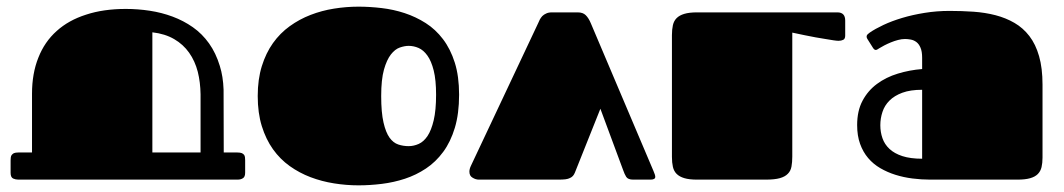

<svg xmlns="http://www.w3.org/2000/svg" viewBox="-20 -537 3182 574"><path d="M435.5 -81.1V-440.4Q473.6 -436 501 -419.9Q527.8 -404.3 545.4 -379.4Q563 -354.5 571.3 -322.3Q579.1 -291 579.6 -254.9V-81.1ZM710 -73.7Q707.5 -77.1 703.1 -79.1Q698.2 -81.1 689.9 -81.1H648.9Q648.4 -269 648.4 -269Q647 -308.6 637.2 -339.8Q625.5 -378.4 605 -407.2Q584.5 -436 556.6 -455.6Q528.8 -475.1 496.1 -487.3Q463.4 -499.5 427.7 -504.9Q392.1 -510.3 356 -510.3Q289.1 -510.3 237.3 -493.2Q185.1 -476.6 149.4 -444.3Q113.3 -412.1 94.7 -364.7Q75.7 -317.4 75.7 -256.8V-81.1H34.7Q26.4 -81.1 21.5 -79.1Q17.1 -76.7 14.6 -73.2Q12.7 -70.3 12.2 -65.9L11.7 -57.1V-20Q11.7 -7.3 19 -3.4Q26.4 0 34.7 0H689.9Q700.2 0 706.5 -4.4Q712.9 -8.3 712.9 -21V-58.1L712.4 -66.4Q711.9 -70.8 710 -73.7Z M1051.8 17.1Q1015.1 17.1 978.5 11.2Q941.9 5.4 908.4 -7.3Q875 -20 846.2 -40.5Q817.4 -61 796.1 -90.8Q774.9 -120.6 762.7 -159.9Q750.5 -199.2 750.5 -250Q750.5 -299.8 762.7 -339.1Q774.9 -378.4 796.1 -408.2Q817.4 -438 846.2 -458.7Q875 -479.5 908.4 -492.4Q941.9 -505.4 978.5 -511.2Q1015.1 -517.1 1051.8 -517.1Q1085.4 -517.1 1120.8 -512.9Q1156.2 -508.8 1189.7 -497.8Q1223.1 -486.8 1252.7 -468Q1282.2 -449.2 1304.4 -419.9Q1326.7 -390.6 1339.6 -349.9Q1352.5 -309.1 1352.5 -253.9Q1352.5 -197.3 1339.8 -155Q1327.1 -112.8 1304.9 -82.8Q1282.7 -52.7 1253.4 -33.2Q1224.1 -13.7 1190.7 -2.7Q1157.2 8.3 1121.6 12.7Q1085.9 17.1 1051.8 17.1ZM1201.7 -100.1Q1216.8 -100.1 1231.7 -106.7Q1246.6 -113.3 1258.1 -130.4Q1269.5 -147.5 1276.6 -177.5Q1283.7 -207.5 1283.7 -253.9Q1283.7 -297.9 1276.6 -326.2Q1269.5 -354.5 1257.8 -370.8Q1246.1 -387.2 1231.4 -393.6Q1216.8 -399.9 1201.7 -399.9Q1189.9 -399.9 1175.5 -395Q1161.1 -390.1 1148.7 -374.3Q1136.2 -358.4 1127.9 -328.9Q1119.6 -299.3 1119.6 -250Q1119.6 -200.7 1126.5 -170.9Q1133.3 -141.1 1144.5 -125.5Q1155.8 -109.9 1170.7 -105Q1185.5 -100.1 1201.7 -100.1Z M1698.7 -21Q1696.3 -15.1 1692.9 -11.2Q1689.5 -7.3 1684.1 -4.9Q1678.7 -2 1670.4 -1Q1662.1 0 1649.9 0H1411.6Q1401.9 0 1392.6 -5.9Q1383.3 -11.2 1383.3 -23.9Q1383.3 -31.7 1387.7 -41L1588.9 -467.8Q1590.8 -472.7 1593.8 -478.5Q1596.7 -483.9 1601.1 -488.8Q1606 -493.7 1612.8 -496.6Q1619.6 -500 1629.9 -500H1707Q1722.7 -500 1731 -491.7Q1739.7 -483.4 1746.6 -466.8L1933.6 -25.9Q1939 -13.7 1939 -8.3Q1939 0 1924.8 0H1873Q1857.4 0 1852.1 -8.3Q1847.2 -16.1 1842.8 -28.8L1774.9 -211.9Z M2064 -500Q2040.5 -500 2025.9 -495.6Q2011.2 -491.2 2002.9 -482.9Q1994.6 -474.6 1991.7 -461.9Q1988.8 -448.7 1988.8 -432.1V-67.9Q1988.8 -50.8 1991.7 -38.1Q1994.6 -25.4 2002.9 -17.1Q2011.2 -8.8 2025.9 -4.4Q2040.5 0 2064 0H2269Q2295.9 0 2311.5 -4.4Q2327.1 -8.8 2335.4 -17.6Q2343.8 -25.9 2346.2 -39.1Q2348.6 -51.8 2348.6 -68.8V-429.7V-439.5Q2368.2 -435.1 2386.2 -431.6L2418.5 -425.3Q2434.1 -422.4 2447.8 -420.4Q2461.4 -418 2471.7 -416.5Q2481.9 -415 2486.8 -415Q2495.1 -415 2501 -418Q2506.8 -420.9 2506.8 -430.7V-475.6Q2506.8 -500 2483.4 -500Z M2760.7 0Q2734.4 0 2707.8 -3.4Q2681.2 -6.8 2657 -14.4Q2632.8 -22 2611.8 -34.2Q2590.8 -46.4 2575.4 -64.5Q2560.1 -82.5 2551.3 -106.9Q2542.5 -131.3 2542.5 -163.1Q2542.5 -205.6 2558.6 -235.8Q2574.7 -266.1 2601.8 -286.1Q2628.9 -306.2 2664.1 -316.9Q2699.2 -327.6 2736.8 -330.6V-364.3Q2736.8 -383.3 2731.9 -394.5Q2727.1 -405.8 2719.5 -411.4Q2711.9 -417 2702.9 -418.7Q2693.8 -420.4 2685.5 -420.4Q2675.8 -420.4 2664.8 -417.5Q2653.8 -414.6 2643.6 -410.4Q2633.3 -406.2 2624 -401.4Q2614.7 -396.5 2608.4 -392.6Q2605.5 -390.6 2603 -389.2Q2600.6 -387.7 2598.1 -387.7Q2593.8 -387.7 2589.8 -394L2573.2 -420.4Q2570.8 -423.8 2570.8 -427.7Q2570.8 -431.6 2574 -434.6Q2577.1 -437.5 2580.1 -439.5Q2596.2 -450.7 2621.1 -462.4Q2646 -474.1 2677 -483.4Q2708 -492.7 2744.1 -498.5Q2780.3 -504.4 2818.8 -504.4Q2855.5 -504.4 2890.4 -502Q2925.3 -499.5 2956.3 -491.5Q2987.3 -483.4 3012.9 -468.5Q3038.6 -453.6 3057.4 -429.2Q3076.2 -404.8 3086.4 -369.1Q3096.7 -333.5 3096.7 -283.7V-65.9Q3096.7 -49.8 3093.8 -37.4Q3090.8 -24.9 3082.5 -16.6Q3074.2 -8.3 3059.6 -4.2Q3044.9 0 3021.5 0ZM2736.8 -268.6Q2701.7 -268.6 2677.7 -259.8Q2653.8 -251 2639.2 -236.3Q2624.5 -221.7 2618.2 -202.4Q2611.8 -183.1 2611.8 -162.6Q2611.8 -142.1 2618.2 -123.8Q2624.5 -105.5 2639.2 -91.8Q2653.8 -78.1 2677.7 -70.3Q2701.7 -62.5 2736.8 -62.5Z"/></svg>

Font: Fascinate Cyrillic
Style: Regular
Weight: 900
Designer: Denis Ignatov
Foundry: Astigmatic (AOETI)
Version: Version 1.00 November 30, 2018, initial release